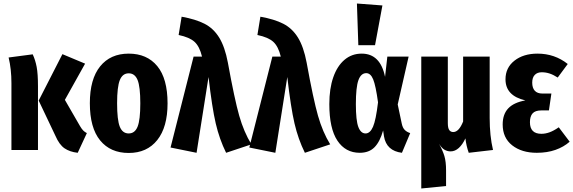

<svg xmlns="http://www.w3.org/2000/svg" viewBox="-20 -853 3260 1092"><path d="M349 -285 435 -136Q445 -119 453.5 -110.5Q462 -102 474 -96L422 16Q377 11 347 -9.5Q317 -30 295 -81L200 -281L335 -545L464 -491ZM196 -362V0H45V-380Q45 -460 29 -526L166 -544Q181 -512 188.5 -472.5Q196 -433 196 -362Z M933 -265Q933 -130 874.5 -56.5Q816 17 712 17Q608 17 549.5 -54.5Q491 -126 491 -266Q491 -403 549.5 -475.5Q608 -548 712 -548Q816 -548 874.5 -477Q933 -406 933 -265ZM646 -266Q646 -170 661.5 -132Q677 -94 712 -94Q747 -94 762.5 -132.5Q778 -171 778 -265Q778 -360 762.5 -398Q747 -436 712 -436Q677 -436 661.5 -397.5Q646 -359 646 -266Z M1276 -497Q1314 -288 1340.5 -195Q1367 -102 1410 -32L1266 16Q1228 -61 1207 -151Q1186 -241 1166 -415L1098 16L950 -14L1081 -531H1129Q1115 -589 1086.5 -615Q1058 -641 996 -654L1013 -758Q1092 -744 1143 -718Q1194 -692 1226.5 -639.5Q1259 -587 1276 -497Z M1724 -497Q1762 -288 1788.5 -195Q1815 -102 1858 -32L1714 16Q1676 -61 1655 -151Q1634 -241 1614 -415L1546 16L1398 -14L1529 -531H1577Q1563 -589 1534.5 -615Q1506 -641 1444 -654L1461 -758Q1540 -744 1591 -718Q1642 -692 1674.5 -639.5Q1707 -587 1724 -497Z M2170 -416 2183 -531H2304L2242 -259L2265 -150Q2270 -126 2282 -114Q2294 -102 2313 -96L2266 16Q2178 5 2164 -77L2159 -111Q2141 -47 2110 -15.5Q2079 16 2026 16Q1945 16 1899 -53Q1853 -122 1853 -261Q1853 -349 1875.5 -413.5Q1898 -478 1939.5 -513Q1981 -548 2037 -548Q2143 -548 2170 -416ZM2004 -261Q2004 -168 2018 -131Q2032 -94 2059 -94Q2085 -94 2101.5 -132Q2118 -170 2130 -271Q2117 -366 2102.5 -401.5Q2088 -437 2063 -437Q2033 -437 2018.5 -397Q2004 -357 2004 -261ZM2010 -833 2155 -822 2113 -596H2018Z M2646 16Q2632 -23 2627 -66Q2611 -31 2589.5 -11.5Q2568 8 2543 8Q2524 8 2508 -1.5Q2492 -11 2477 -35Q2498 3 2507.5 34.5Q2517 66 2517 117V205L2376 219V-531H2527V-153Q2527 -125 2535 -113.5Q2543 -102 2558 -102Q2590 -102 2614 -162V-531H2765V-182Q2765 -80 2784 0Z M3209 -489 3152 -412Q3127 -428 3105.5 -435Q3084 -442 3061 -442Q3036 -442 3021.5 -427Q3007 -412 3007 -383Q3007 -353 3021.5 -337Q3036 -321 3065 -321H3116L3102 -225H3059Q3024 -225 3009 -208Q2994 -191 2994 -158Q2994 -92 3059 -92Q3082 -92 3105.5 -100.5Q3129 -109 3158 -129L3220 -47Q3186 -17 3139 -0.5Q3092 16 3033 16Q2947 16 2893 -26.5Q2839 -69 2839 -145Q2839 -203 2870.5 -236.5Q2902 -270 2968 -282Q2855 -308 2855 -402Q2855 -468 2906 -508Q2957 -548 3037 -548Q3135 -548 3209 -489Z"/></svg>

Font: Fira Sans Extra Condensed
Style: Bold
Weight: 700
Width: 1
Designer: Carrois Corporate & Edenspiekermann AG
Foundry: Carrois Corporate GbR & Edenspiekermann AG
Version: Version 4.203